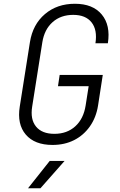

<svg xmlns="http://www.w3.org/2000/svg" viewBox="-20 -760 640 1020"><path d="M259 10Q164 10 117 -45Q70 -100 85 -194L139 -536Q154 -630 218.5 -685Q283 -740 378 -740Q473 -740 520.5 -683Q568 -626 553 -530H487Q498 -601 466.5 -641Q435 -681 369 -681Q303 -681 259.5 -642.5Q216 -604 205 -536L151 -194Q140 -126 171.5 -87.5Q203 -49 269 -49Q336 -49 380 -89Q424 -129 435 -200L451 -302H288L297 -362H526L501 -200Q491 -136 457.5 -88.5Q424 -41 373.5 -15.5Q323 10 259 10ZM129 240 244 95H323L195 240Z"/></svg>

Font: NKDuy Mono ExtraLight
Style: Italic
Weight: 200
Italic angle: -9°
Monospace: yes
Designer: NKDuy
Foundry: NKDuy
Version: Version 2.251; ttfautohint (v1.8.4.7-5d5b)